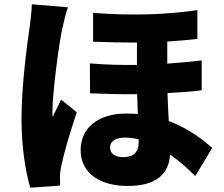

<svg xmlns="http://www.w3.org/2000/svg" viewBox="-20 -815 1040 893"><path d="M296 -781 128 -795C127 -758 121 -711 117 -682C106 -608 80 -416 80 -263C80 -127 100 -10 121 58L260 48C259 32 259 14 259 3C259 -7 262 -30 265 -44C277 -102 307 -203 337 -293L264 -352C251 -322 237 -299 225 -270C224 -274 224 -294 224 -297C224 -390 257 -627 269 -679C273 -697 287 -759 296 -781ZM625 -167V-153C625 -108 602 -84 553 -84C516 -84 492 -100 492 -129C492 -157 515 -175 563 -175C583 -175 604 -172 625 -167ZM413 -755V-621C486 -618 554 -617 617 -617V-513C547 -512 474 -514 398 -520L399 -381C474 -378 548 -376 618 -377L621 -285C604 -286 586 -287 568 -287C431 -287 355 -215 355 -118C355 -2 455 50 574 50C710 50 766 -9 771 -96C812 -67 852 -33 888 4L967 -127C934 -156 866 -214 765 -252C763 -291 760 -334 759 -382C818 -385 871 -389 918 -395V-534C868 -528 814 -523 758 -519V-622C809 -625 855 -629 898 -634V-768C771 -749 608 -740 413 -755Z"/></svg>

Font: Noto Sans TC Black
Style: Regular
Weight: 900
Designer: Ryoko NISHIZUKA 西塚涼子 (kana, bopomofo & ideographs); Paul D. Hunt (Latin, Greek & Cyrillic); Sandoll Communications 산돌커뮤니
Foundry: Adobe
Version: Version 2.004;hotconv 1.0.118;makeotfexe 2.5.65603